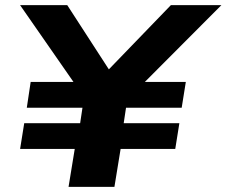

<svg xmlns="http://www.w3.org/2000/svg" viewBox="-20 -725 879 745"><path d="M246 0 270 -147H58L74 -247H291L300 -307H84L99 -407H287L279 -387L58 -705H241L412 -441H388L643 -705H839L522 -387L519 -407H701L685 -307H469L460 -247H676L660 -147H448L424 0Z"/></svg>

Font: Nunito Sans 10pt Expanded ExtraBold
Style: Italic
Weight: 800
Width: 7
Italic angle: -9°
Designer: Vernon Adams
Foundry: Vernon Adams
Version: Version 3.101;gftools[0.9.27]